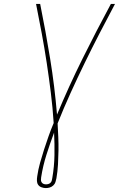

<svg xmlns="http://www.w3.org/2000/svg" viewBox="-20 -755 640 980"><path d="M214 205Q203 205 192 201Q181 197 175 188.5Q169 180 168.5 168.5Q168 157 170 145Q175 110 184.5 76Q194 42 205 8Q216 -26 228 -60Q240 -94 254 -127Q249 -205 239.5 -281.5Q230 -358 218.5 -434Q207 -510 193 -585Q179 -660 164 -735H185Q213 -596 236 -455Q259 -314 271 -170Q331 -314 401 -455Q471 -596 546 -735H567Q527 -660 488 -584.5Q449 -509 412 -433Q375 -357 340 -280Q305 -203 274 -125Q276 -90 277.5 -55.5Q279 -21 278.5 14Q278 49 276 84.5Q274 120 268 155Q266 165 263 174.5Q260 184 252 191.5Q244 199 234 202Q224 205 214 205ZM215 186Q221 186 227.5 184Q234 182 238.5 177Q243 172 244.5 165.5Q246 159 247 153Q257 95 258 37Q259 -21 256 -78Q235 -22 217 35Q199 92 190 150Q189 157 189 163.5Q189 170 192.5 175.5Q196 181 202 183.5Q208 186 215 186Z"/></svg>

Font: Iosevka Slab ThExObl
Style: Regular
Weight: 100
Width: 7
Italic angle: -9°
Monospace: yes
Designer: Belleve Invis
Foundry: Belleve Invis
Version: Version 11.1.1; ttfautohint (v1.8.3)